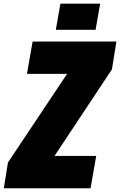

<svg xmlns="http://www.w3.org/2000/svg" viewBox="-41 -1006 642 1026"><path d="M494.1 -986.3H281.7L257.3 -846.7H469.7ZM581.1 -784.2H133.3L103 -611.3H317.4L1.5 -137.7L-20.5 0H442.9L473.1 -172.9H250.5L557.1 -635.3Z"/></svg>

Font: Decalotype Black Italic
Style: Regular
Weight: 900
Italic angle: -10°
Designer: Alfredo Marco Pradil
Foundry: Alfredo Marco Pradil
Version: Version 1.0